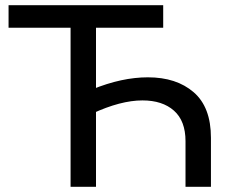

<svg xmlns="http://www.w3.org/2000/svg" viewBox="-20 -720 882 740"><path d="M252 0V-639L277 -613H13V-700H609V-613H326L350 -639V0ZM334 -375Q393 -399 446.5 -410.5Q500 -422 550 -422Q660 -422 726.5 -364.5Q793 -307 793 -189V0H695V-176Q695 -254 650.5 -293.5Q606 -333 529 -333Q445 -333 335 -282Z"/></svg>

Font: MOST Montserrat Medium
Style: Regular
Weight: 500
Designer: Julieta Ulanovsky
Foundry: Julieta Ulanovsky
Version: Version 8.000;March 11, 2024;FontCreator 15.0.0.2926 64-bit